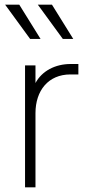

<svg xmlns="http://www.w3.org/2000/svg" viewBox="-20 -808 380 828"><path d="M88 0H133V-320C133 -417 188 -487 284 -487H318V-532H285C218 -532 161 -502 133 -450V-526H88ZM2 -788 110 -640H155L63 -788ZM143 -788 251 -640H296L204 -788Z"/></svg>

Font: Mluvka ExtraLight
Style: Regular
Weight: 200
Designer: Modified by Jiří Krblich, Original typeface by Gumpita Rahayu
Foundry: Gumpita Rahayu & Jiří Krblich
Version: Version 2.000;Glyphs 3.1.1 (3134)